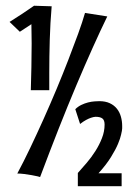

<svg xmlns="http://www.w3.org/2000/svg" viewBox="-20 -682 464 666"><path d="M352.1 -625Q328.6 -576.7 301.5 -516.4Q274.4 -456.1 244.6 -385.5Q214.8 -314.9 183.3 -235.1Q151.9 -155.3 119.1 -67.9Q119.1 -68.4 110.6 -70.3Q102.1 -72.3 89.8 -74.5Q77.6 -76.7 64 -78.4Q50.3 -80.1 40 -80.1Q61.5 -120.1 84.7 -168.7Q107.9 -217.3 131.1 -269Q154.3 -320.8 176.3 -373.3Q198.2 -425.8 217 -474.4Q235.8 -522.9 251 -564.7Q266.1 -606.4 274.9 -637.2ZM159.2 -660.2Q154.3 -602.5 152.6 -543.9Q150.9 -485.4 150.9 -429.2V-369.1H86.9Q87.9 -407.2 88.9 -449.2Q89.8 -491.2 89.8 -530.8Q89.8 -545.9 89.4 -563.7Q88.9 -581.5 88.9 -598.1L48.8 -571.8L13.2 -606Q35.2 -619.6 57.6 -634.5Q80.1 -649.4 98.1 -662.1ZM402.8 -228Q402.3 -226.1 399.9 -214.4Q397.5 -202.6 389.4 -183.1Q381.3 -163.6 365.2 -137.5Q349.1 -111.3 321.8 -81.1H401.9V-36.1H250V-82Q264.6 -98.1 281 -117.4Q297.4 -136.7 311 -158.2Q324.7 -179.7 333.7 -202.9Q342.8 -226.1 342.8 -250Q342.8 -265.1 335.2 -271Q327.6 -276.9 311 -276.9Q304.2 -276.4 295.4 -273.4Q288.1 -271 278.6 -265.9Q269 -260.7 257.8 -252L241.2 -303.2Q250.5 -312.5 262.2 -318.1Q273.9 -323.7 285.6 -326.7Q297.4 -329.6 307.6 -330.3Q317.9 -331.1 324.2 -331.1Q345.7 -331.1 360.8 -324Q376 -316.9 385.5 -304.9Q395 -293 399.4 -277.3Q403.8 -261.7 403.8 -245.1Q403.8 -241.2 403.8 -236.8Q403.8 -232.4 402.8 -228Z"/></svg>

Font: Mouse Memoirs
Style: Regular
Weight: 400
Version: Version 1.000